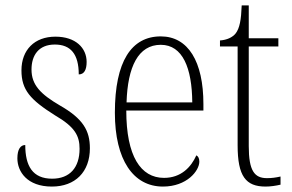

<svg xmlns="http://www.w3.org/2000/svg" viewBox="-20 -677 1075 707"><path d="M171 10C257 10 311 -44 311 -131C311 -196 286 -240 200 -289C130 -330 96 -364 96 -421C96 -473 122 -513 182 -513C240 -513 270 -478 270 -403C290 -403 299 -420 299 -449C299 -500 259 -542 184 -542C107 -542 59 -493 59 -418C59 -346 91 -310 183 -252C257 -209 273 -176 273 -129C273 -60 237 -19 172 -19C100 -19 73 -66 73 -143C56 -143 44 -128 44 -94C44 -45 80 10 171 10Z M580 10C668 10 714 -48 714 -82C714 -95 709 -102 703 -105C684 -62 647 -22 584 -22C498 -22 445 -102 445 -270H729V-294C729 -450 673 -543 572 -543C464 -543 403 -451 403 -262C403 -88 471 10 580 10ZM688 -300H446C450 -431 489 -512 572 -512C653 -512 687 -426 688 -300Z M958 10C976 10 996 7 1013 3V-27C995 -23 981 -21 963 -21C917 -21 896 -48 896 -139V-506H1005V-536H896V-657H870C868 -605 863 -573 847 -553C835 -539 816 -530 790 -528V-506H855V-142C855 -28 885 10 958 10Z"/></svg>

Font: Noto Serif Armenian Condensed ExtraLight
Style: Regular
Weight: 200
Width: 3
Designer: Monotype Design Team
Foundry: Monotype Imaging Inc.
Version: Version 2.008